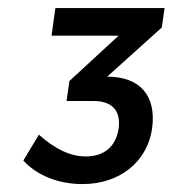

<svg xmlns="http://www.w3.org/2000/svg" viewBox="-20 -736 433 482"><path d="M386.2 -667 393.1 -715.8H119.1L109.4 -646.5H277.8L154.3 -532.7L147 -482.4H215.3C259.3 -482.4 284.2 -460 277.8 -413.1C271 -368.2 241.7 -343.3 194.8 -343.3C156.7 -343.3 118.2 -361.8 77.6 -397.9L38.6 -333C73.2 -294.9 127.9 -273.9 187 -273.9C281.2 -273.9 349.6 -330.1 361.8 -413.1C373.5 -498 329.1 -543.5 250 -543.5H249Z"/></svg>

Font: Winston
Style: Italic
Weight: 400
Italic angle: -8.13011°
Designer: Vernon Adams, Kim Jin-seong, David Berlow, Cristiano Sobral
Foundry: The Winston Project Authors
Version: Version 3.004